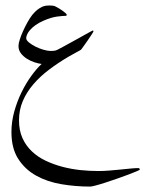

<svg xmlns="http://www.w3.org/2000/svg" viewBox="-20 -335 533 705"><path d="M493.2 288.1Q493.2 289.1 481.2 294.2Q469.2 299.3 450.9 306.2Q432.6 313 410.4 320.8Q388.2 328.6 367.9 335.2Q347.7 341.8 332 345.9Q316.4 350.1 311 350.1Q256.8 350.1 205.1 341.3Q153.3 332.5 112.5 309.8Q71.8 287.1 46.9 248.3Q22 209.5 22 149.9Q22 111.8 32.5 74.2Q43 36.6 59.3 3.4Q75.7 -29.8 95.2 -56.6Q114.7 -83.5 132.8 -100.1Q121.1 -101.6 106.2 -106.4Q91.3 -111.3 78.4 -119.6Q65.4 -127.9 56.6 -139.4Q47.9 -150.9 47.9 -166Q47.9 -174.8 52.5 -189.5Q57.1 -204.1 64.5 -220.5Q71.8 -236.8 80.6 -252.7Q89.4 -268.6 98.1 -279.8Q108.4 -292.5 117.7 -299.6Q127 -306.6 135 -310.1Q143.1 -313.5 149.9 -314.2Q156.7 -314.9 161.1 -314.9Q167 -314.9 173.6 -314.2Q180.2 -313.5 184.1 -311Q189.9 -308.1 197.3 -303.7Q204.6 -299.3 210.7 -294.9Q216.8 -290.5 220.9 -286.6Q225.1 -282.7 225.1 -280.8Q225.1 -279.8 224.6 -278.8Q223.6 -276.9 222.2 -276.9Q211.4 -276.9 189.9 -274.2Q168.5 -271.5 139.2 -258.8Q121.6 -251 109.6 -242.2Q97.7 -233.4 90.3 -224.9Q83 -216.3 79.6 -208.5Q76.2 -200.7 76.2 -194.8Q76.2 -187.5 86.2 -179.2Q96.2 -170.9 110.4 -163.8Q124.5 -156.7 139.9 -152.3Q155.3 -147.9 166 -147.9Q168.9 -147.9 177 -148.4Q185.1 -148.9 191.9 -152.8Q200.7 -157.2 213.6 -164.3Q226.6 -171.4 240.7 -179.2Q254.9 -187 269 -194.8Q283.2 -202.6 294.4 -209Q305.7 -215.3 313 -219.2Q320.3 -223.1 320.8 -223.1Q323.2 -223.1 323.2 -220.2Q323.2 -218.8 316.7 -208.5Q310.1 -198.2 301.8 -186.3Q293.5 -174.3 286.1 -164.1Q278.8 -153.8 277.8 -152.8Q274.9 -150.4 261.7 -143.6Q248.5 -136.7 231.9 -127Q192.9 -104 159.7 -78.9Q126.5 -53.7 102.1 -25.1Q77.6 3.4 63.7 36.1Q49.8 68.8 49.8 106.9Q49.8 144 62.5 172.1Q75.2 200.2 97.2 220.9Q119.1 241.7 148.2 255.4Q177.2 269 209.7 277.6Q242.2 286.1 276.1 289.6Q310.1 293 341.8 293Q359.9 293 380.9 291.3Q401.9 289.6 421.9 287.6Q441.9 285.6 459.2 283.9Q476.6 282.2 487.8 282.2Q493.2 282.2 493.2 288.1Z"/></svg>

Font: Scheherazade Urdu
Style: Regular
Weight: 400
Designer: SIL International
Foundry: SIL International
Version: Version 1.005 (build 117/117)